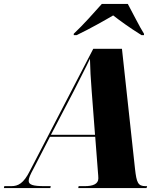

<svg xmlns="http://www.w3.org/2000/svg" viewBox="-77 -964 834 984"><path d="M301 -791V-784H316C383 -816 464 -862 503 -885C535 -860 584 -824 648 -784H661V-791C640 -823 599 -906 578 -944H445C402 -896 351 -838 301 -791ZM-57 0H181L183 -10H150C93 -10 70 -17 70 -37C70 -51 77 -67 96 -102L179 -263H411L425 -81C426 -70 427 -59 427 -50C427 -20 398 -10 357 -10H326L324 0H674L677 -10H669C630 -10 623 -28 615 -98L548 -714H401L76 -88C44 -24 16 -10 -19 -10H-55ZM300 -495C336 -567 364 -620 384 -663C385 -615 388 -555 393 -496L410 -273H184Z"/></svg>

Font: Noto Serif Display SemiCondensed Black
Style: Italic
Weight: 900
Width: 4
Italic angle: -12°
Designer: Monotype Design Team
Foundry: Monotype Imaging Inc.
Version: Version 2.009